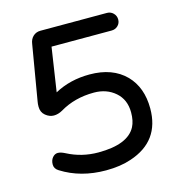

<svg xmlns="http://www.w3.org/2000/svg" viewBox="-105 -792 839 895"><g transform="rotate(-15 314.0 -344.0)"><path d="M169 -401Q244 -442 338 -442Q449 -442 512 -378Q571 -317 571 -216Q571 -58 420 -8Q368 10 298 10Q176 10 84 -48Q64 -60 64 -80.5Q64 -101 75 -114Q86 -127 100.5 -127Q115 -127 136 -116Q205 -80 285 -80Q428 -80 466 -153Q480 -180 480 -221Q480 -283 438.5 -319Q397 -355 336 -355Q243 -355 171 -312Q150 -300 129 -300Q108 -300 89 -315.5Q70 -331 70 -358Q70 -372 72 -382L117 -648Q120 -671 134.5 -684.5Q149 -698 170 -698H491Q509 -698 521.5 -685.5Q534 -673 534 -655Q534 -637 521.5 -625Q509 -613 491 -613H201Z"/></g></svg>

Font: Varela Round
Style: Regular
Weight: 400
Designer: Joe Prince
Foundry: Joe Prince
Version: Version 1.000